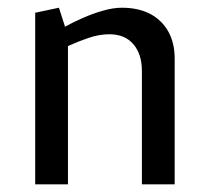

<svg xmlns="http://www.w3.org/2000/svg" viewBox="-20 -482 542 502"><path d="M72 0V-448.7L134.1 -461.8L150 -412.2Q169.8 -423.2 196 -434.8Q222.2 -446.4 249.2 -454.1Q276.2 -461.8 298.8 -461.8Q341.3 -461.8 372.1 -445.9Q402.9 -429.9 419.8 -400Q436.7 -370.1 436.7 -329V0H351V-296.7Q351 -340.1 328.9 -366.2Q306.7 -392.4 265.9 -392.4Q239.1 -392.4 210.9 -382.7Q182.7 -373 157.7 -361.6V0Z"/></svg>

Font: Ancizar Sans Thin
Style: Regular
Weight: 100
Designer: Cesar Puertas, Viviana Monsalve, Julian Moncada, Julian Prieto, Jose Castro, Mariel Hernandez, Felipe Aragon, Sara Alarc
Version: Version 8.100